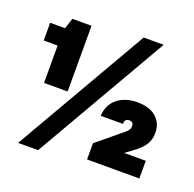

<svg xmlns="http://www.w3.org/2000/svg" viewBox="-140 -912 1112 1101"><g transform="rotate(20 416.5 -361.0)"><path d="M105 -328V-556H20V-664H111L132 -729H249V-328ZM83 46 553 -768H675L205 46ZM487 0V-99L636 -222Q649 -232 656.5 -242.5Q664 -253 664 -264V-269Q664 -282 657 -288Q650 -294 638 -294Q625 -294 617.5 -286Q610 -278 611 -262H475Q478 -329 525 -368Q572 -407 648 -407Q722 -407 762.5 -371Q803 -335 803 -276Q803 -233 782 -202Q761 -171 715 -138L685 -116L677 -109V-107L691 -108H806V0Z"/></g></svg>

Font: Hubot Sans Condensed ExtraLight Black
Style: Regular
Weight: 900
Version: Version 2.000